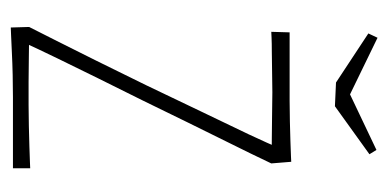

<svg xmlns="http://www.w3.org/2000/svg" viewBox="-202 -514 720 356"><g transform="rotate(90 158.0 -336.0)"><path d="M54 -10 30 -30Q40 -50 56 -81.5Q72 -113 93 -155.5Q114 -198 138 -247Q164 -302 187.5 -350.5Q211 -399 229 -437Q247 -475 256 -498L283 -479Q265 -441 246 -403Q227 -365 207.5 -325Q188 -285 166 -240Q144 -196 125 -157.5Q106 -119 88.5 -83Q71 -47 54 -10ZM31 4 30 -30Q30 -30 45.5 -30Q61 -30 84 -29.5Q107 -29 132 -29Q157 -29 175 -29Q193 -29 213.5 -29.5Q234 -30 251.5 -30.5Q269 -31 280.5 -31.5Q292 -32 292 -32V0Q292 0 278.5 0Q265 0 244.5 0Q224 0 201.5 0Q179 0 160 0Q141 0 119 0.5Q97 1 77 2Q57 3 44 3.5Q31 4 31 4ZM39 -479 40 -513Q40 -513 52.5 -513Q65 -513 84.5 -513Q104 -513 126 -513Q148 -513 167 -513Q186 -513 205.5 -513.5Q225 -514 242 -514.5Q259 -515 269.5 -515.5Q280 -516 280 -516L283 -479Q283 -479 269.5 -479.5Q256 -480 235 -480Q214 -480 191.5 -480.5Q169 -481 151 -481Q133 -481 113 -480.5Q93 -480 76.5 -480Q60 -480 49.5 -479.5Q39 -479 39 -479ZM177 -597 133 -599 42 -659 50 -676 155 -625 258 -674 266 -661Z"/></g></svg>

Font: Truculenta Thin
Style: Regular
Weight: 250
Version: Version 1.002